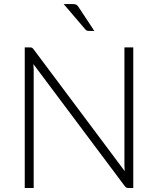

<svg xmlns="http://www.w3.org/2000/svg" viewBox="-20 -946 795 966"><path d="M130 -707.5Q137 -707.5 140.8 -705.8Q144.5 -704 149 -698L607.5 -85Q606 -100 606 -114V-707.5H650.5V0H626.5Q620 0 615.8 -2.2Q611.5 -4.5 607.5 -10L148 -623.5Q149.5 -608.5 149.5 -595.5V0H104.5V-707.5ZM346.5 -925.5Q358.5 -925.5 364.5 -922Q370.5 -918.5 376 -909.5L454.5 -790.5H427Q421 -790.5 416.8 -792.2Q412.5 -794 408.5 -799L300.5 -925.5Z"/></svg>

Font: Lato Light
Style: Regular
Weight: 300
Designer: Lukasz Dziedzic
Foundry: tyPoland Lukasz Dziedzic
Version: Version 2.007; 2014-02-27